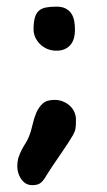

<svg xmlns="http://www.w3.org/2000/svg" viewBox="-20 -437 313 564"><path d="M146 -288.1Q131.3 -288.1 119.1 -293.2Q106.9 -298.3 97.9 -307.1Q88.9 -315.9 83.7 -327.1Q78.6 -338.4 78.6 -350.6Q78.6 -371.6 82.3 -384.8Q85.9 -397.9 94 -405.3Q102.1 -412.6 115 -415Q127.9 -417.5 146 -417.5Q162.1 -417.5 172.6 -412.1Q183.1 -406.7 189.2 -397.7Q195.3 -388.7 197.8 -376.5Q200.2 -364.3 200.2 -350.6Q200.2 -318.8 185.5 -303.5Q170.9 -288.1 146 -288.1ZM30.8 52.7Q30.8 37.1 34.4 25.6Q38.1 14.2 43.2 4.2Q48.3 -5.9 54.2 -14.9Q60.1 -23.9 64.5 -34.7Q71.3 -50.8 75.4 -69.8Q79.6 -88.9 86.4 -105.2Q93.3 -121.6 105.2 -132.6Q117.2 -143.6 140.1 -143.6Q153.8 -143.6 165.5 -138.7Q177.2 -133.8 185.5 -126Q193.8 -118.2 198.5 -107.7Q203.1 -97.2 203.1 -86.4Q203.1 -77.6 202.9 -71.8Q202.6 -65.9 201.9 -60.8Q201.2 -55.7 199.5 -51Q197.8 -46.4 194.3 -40Q189.9 -32.2 179 -15.4Q168 1.5 155.3 19.8Q142.6 38.1 131.6 54.7Q120.6 71.3 116.2 78.6Q109.4 91.3 100.8 99.1Q92.3 106.9 75.2 106.9Q63 106.9 54.4 101.1Q45.9 95.2 40.8 86.9Q35.6 78.6 33.2 69.3Q30.8 60.1 30.8 52.7Z"/></svg>

Font: Short Stack
Style: Regular
Weight: 400
Designer: James Grieshaber
Foundry: James Grieshaber
Version: Version 1.002